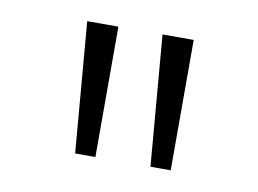

<svg xmlns="http://www.w3.org/2000/svg" viewBox="-42 -741 489 364"><g transform="rotate(10 202.5 -559.5)"><path d="M266 -434 245 -685H305V-434ZM121 -434 100 -685H160V-434Z"/></g></svg>

Font: Jldddboxgfspflltxgxzjzlszac
Style: Regular
Weight: 300
Designer: Carrois Corporate & Edenspiekermann
Foundry: Carrois Corporate GbR & Edenspiekermann AG
Version: Version 2.001